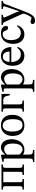

<svg xmlns="http://www.w3.org/2000/svg" viewBox="1626 -2150 760 4051"><g transform="rotate(-90 2005.5 -125.0)"><path d="M254 0V-28C190 -28 186 -37 186 -100V-435H405V-100C405 -37 402 -28 338 -28V0H561V-28C496 -28 489 -38 489 -100V-371C489 -428 490 -444 561 -444V-473H30V-444C97 -444 102 -432 102 -371V-97C102 -37 93 -28 30 -28V0Z M866 220V191C788 191 769 178 769 113V-18H773C802 2 836 10 874 10C994 10 1093 -91 1093 -261C1093 -392 1024 -485 925 -485C866 -485 818 -454 770 -398H767V-482H742L616 -454V-425C616 -425 635 -427 648 -427C681 -427 686 -414 686 -376V119C686 175 676 192 613 192V220ZM879 -29C823 -29 788 -74 769 -95V-356C788 -381 831 -417 884 -417C958 -417 1002 -359 1002 -233C1002 -94 949 -29 879 -29Z M1386 10C1516 10 1608 -78 1608 -246C1608 -394 1523 -485 1386 -485C1251 -485 1162 -387 1162 -242C1162 -80 1246 10 1386 10ZM1390 -30C1304 -29 1255 -96 1255 -255C1255 -383 1306 -447 1382 -447C1471 -447 1516 -364 1516 -241C1516 -78 1472 -30 1390 -30Z M1910 0V-28C1843 -28 1828 -38 1828 -97V-436H1908C1990 -436 1998 -403 2020 -298H2051L2047 -473H1675V-444C1738 -444 1744 -435 1744 -376V-98C1744 -39 1733 -28 1675 -28V0Z M2346 220V191C2268 191 2249 178 2249 113V-18H2253C2282 2 2316 10 2354 10C2474 10 2573 -91 2573 -261C2573 -392 2504 -485 2405 -485C2346 -485 2298 -454 2250 -398H2247V-482H2222L2096 -454V-425C2096 -425 2115 -427 2128 -427C2161 -427 2166 -414 2166 -376V119C2166 175 2156 192 2093 192V220ZM2359 -29C2303 -29 2268 -74 2249 -95V-356C2268 -381 2311 -417 2364 -417C2438 -417 2482 -359 2482 -233C2482 -94 2429 -29 2359 -29Z M2855 10C2958 10 3006 -53 3042 -129L3023 -143C2991 -101 2960 -65 2879 -65C2797 -65 2724 -130 2722 -266H3039C3034 -406 2962 -485 2853 -485C2736 -485 2642 -405 2642 -238C2642 -77 2735 10 2855 10ZM2723 -303C2730 -394 2768 -445 2838 -445C2909 -445 2942 -377 2945 -303Z M3480 -148C3435 -90 3401 -65 3336 -65C3233 -65 3184 -151 3184 -273C3184 -388 3233 -448 3314 -448C3400 -448 3367 -334 3441 -334C3469 -334 3483 -350 3483 -379C3483 -437 3425 -485 3331 -485C3187 -485 3105 -383 3105 -226C3105 -87 3180 10 3305 10C3412 10 3461 -53 3499 -134Z M3595 235C3680 235 3728 175 3786 22L3942 -388C3956 -427 3971 -444 4011 -444V-473H3841V-444C3874 -444 3897 -439 3897 -419C3897 -412 3894 -401 3892 -394L3795 -104H3788L3775 -153L3677 -373C3671 -387 3663 -404 3663 -417C3663 -434 3675 -443 3720 -443V-473H3506V-444C3542 -444 3556 -431 3566 -408L3713 -87C3725 -60 3743 -18 3743 -5C3743 24 3683 162 3647 162C3633 162 3604 140 3570 140C3544 140 3524 153 3524 183C3524 221 3554 235 3595 235Z"/></g></svg>

Font: STIX Two Text
Style: Regular
Weight: 400
Designer: Ross Mills, John Hudson & Paul Hanslow, Tiro Typeworks Ltd; with prior portions MicroPress Inc., and Coen Hoffman.
Foundry: Tiro Typeworks Ltd
Version: Version 2.13 b171